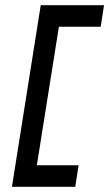

<svg xmlns="http://www.w3.org/2000/svg" viewBox="-20 -650 421 740"><path d="M26 70H270L283 -13H122L207 -547H368L381 -630H137Z"/></svg>

Font: Charger Sport
Style: SeBdExtObl
Weight: 600
Designer: Jasper
Foundry: Cannot Into Space Fonts
Version: Version 1.1